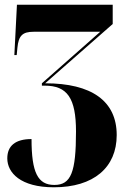

<svg xmlns="http://www.w3.org/2000/svg" viewBox="-20 -556 542 816"><path d="M209 240C378 240 476 156 476 18C476 -127 369 -202 172 -202L459 -454V-536H52L41 -322H51L54 -353C59 -405 76 -421 123 -421H406L158 -202V-192H170C266 -192 303 -139 303 3C303 176 282 230 211 230C141 230 114 178 114 35C45 35 11 64 11 117C11 178 67 240 209 240Z"/></svg>

Font: Noto Serif Display Condensed Black
Style: Regular
Weight: 900
Width: 3
Designer: Monotype Design Team
Foundry: Monotype Imaging Inc.
Version: Version 2.009